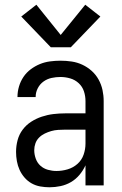

<svg xmlns="http://www.w3.org/2000/svg" viewBox="-20 -785 515 813"><path d="M190 8Q170 8 150.5 4.5Q131 1 114 -8.5Q97 -18 84 -33Q71 -48 63 -65.5Q55 -83 51.5 -102.5Q48 -122 48 -142Q48 -167 54.5 -191.5Q61 -216 76 -236Q91 -256 112 -269.5Q133 -283 157 -291Q181 -299 206 -302Q231 -305 256 -305H342V-357Q342 -378 335.5 -398Q329 -418 313.5 -432.5Q298 -447 277.5 -453Q257 -459 236 -459Q217 -459 198.5 -455Q180 -451 164.5 -440Q149 -429 140 -411.5Q131 -394 131 -375V-374H54V-375Q54 -397 60.5 -419Q67 -441 79.5 -459.5Q92 -478 110 -491.5Q128 -505 148.5 -513.5Q169 -522 191.5 -525Q214 -528 236 -528Q260 -528 283.5 -524.5Q307 -521 328.5 -511Q350 -501 368 -485Q386 -469 397.5 -448Q409 -427 414 -404Q419 -381 419 -357V0H342V-85Q332 -63 316.5 -44.5Q301 -26 280.5 -14Q260 -2 236.5 3Q213 8 190 8ZM219 -61Q243 -61 266.5 -68Q290 -75 308 -91Q326 -107 334 -130Q342 -153 342 -177V-236H256Q241 -236 226 -235Q211 -234 197 -230Q183 -226 169.5 -219.5Q156 -213 145.5 -202.5Q135 -192 130 -178Q125 -164 125 -149Q125 -131 131.5 -113Q138 -95 151.5 -83Q165 -71 183 -66Q201 -61 219 -61ZM195 -585 70 -715 134 -765 237 -637 341 -765 405 -715 280 -585Z"/></svg>

Font: Iosevka QP
Style: Regular
Weight: 400
Designer: Belleve Invis
Foundry: Belleve Invis
Version: Version 20.0.0; ttfautohint (v1.8.4)